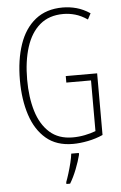

<svg xmlns="http://www.w3.org/2000/svg" viewBox="-62 -767 649 1030"><g transform="rotate(-5 262.5 -251.5)"><path d="M300 -356H469V-24Q431 -7 388 1.5Q345 10 307 10Q219 10 163 -37.5Q107 -85 80 -167.5Q53 -250 53 -355Q53 -464 81.5 -547.5Q110 -631 168.5 -677.5Q227 -724 315 -724Q353 -724 389.5 -714Q426 -704 462 -680L445 -648Q411 -671 379 -680Q347 -689 316 -689Q239 -689 189.5 -647Q140 -605 116 -529.5Q92 -454 92 -355Q92 -259 114.5 -185Q137 -111 185 -68Q233 -25 309 -25Q342 -25 374.5 -31.5Q407 -38 433 -48V-321H300ZM334 71Q325 106 309 147Q293 188 273 221H253V211Q260 193 268.5 165.5Q277 138 284 109.5Q291 81 293 61H334Z"/></g></svg>

Font: Noto Sans Gurmukhi ExtraCondensed ExtraLight
Style: Regular
Weight: 200
Width: 2
Designer: Jelle Bosma - Monotype Design Team
Foundry: Monotype Imaging Inc.
Version: Version 2.004; ttfautohint (v1.8.4.7-5d5b)